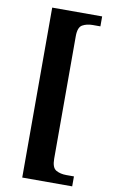

<svg xmlns="http://www.w3.org/2000/svg" viewBox="-97 -810 584 988"><g transform="rotate(10 194.5 -316.0)"><path d="M93 128V-760H354V-708H314Q283 -708 260.5 -695.5Q238 -683 238 -636V4Q238 51 260.5 63.5Q283 76 314 76H354V128Z"/></g></svg>

Font: Noto Serif Khmer SemiCondensed
Style: Bold
Weight: 700
Width: 4
Designer: Danh Hong and the Monotype Design Team
Foundry: Monotype Imaging Inc.
Version: Version 2.004; ttfautohint (v1.8.4.7-5d5b)